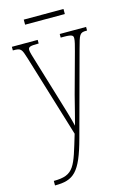

<svg xmlns="http://www.w3.org/2000/svg" viewBox="-134 -723 686 1027"><g transform="rotate(-15 209.0 -210.0)"><path d="M106 -632H326V-660H106ZM38 215V240H39C141 240 181 208 229 30L354 -432C374 -506 377 -516 413 -516H418V-536H272V-516H290C338 -516 341 -508 341 -494C341 -479 334 -454 326 -424L265 -201C249 -134 233 -78 224 -41C216 -77 196 -143 171 -225L111 -423C100 -459 92 -484 92 -495C92 -512 101 -516 147 -516H150V-536H7V-516H8C53 -516 55 -511 73 -453L211 0C160 169 153 215 38 215Z"/></g></svg>

Font: Noto Serif ExtraCondensed Thin
Style: Regular
Weight: 100
Width: 2
Designer: Monotype Design Team
Foundry: Monotype Imaging Inc.
Version: Version 2.013